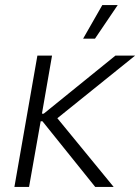

<svg xmlns="http://www.w3.org/2000/svg" viewBox="-20 -740 555 760"><path d="M37 0H95L141 -260H148L357 0H430L207 -272L515 -520H437L153 -290H146L186 -520H128ZM356 -587 446 -720H385L309 -587Z"/></svg>

Font: Fixel Text 20240404 Light
Style: Italic
Weight: 300
Width: 4
Italic angle: -10°
Designer: AlfaBravo + MacPaw
Foundry: Kyrylo Tkachov, Marchela Mozhyna, Serhii Makarenko, Maria Weinstein, Zakhar Kryvoshyya
Version: Version 1.211;Glyphs 3.2 (3225)